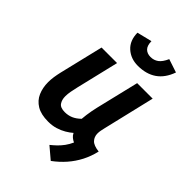

<svg xmlns="http://www.w3.org/2000/svg" viewBox="-267 -868 1141 1141"><g transform="rotate(45 304.0 -297.0)"><path d="M352.2 -599.5Q292.5 -599.5 252.4 -635.6Q212.2 -671.8 211.5 -737.2L305.8 -760.5Q306.2 -723.5 323 -706.6Q339.8 -689.8 368.5 -689.8Q396.2 -689.8 417.8 -705.5Q439.2 -721.2 456.2 -759.8L540.5 -731.8Q516.8 -664.8 469.4 -632.1Q422 -599.5 352.2 -599.5ZM386 166 313 104.2Q332.2 88.8 348.8 72.8Q365.2 56.8 379.9 36.9Q394.5 17 406.2 -9Q393.5 -14.8 382.4 -23.8Q371.2 -32.8 364 -47.5Q347.5 -33 324 -19.1Q300.5 -5.2 272 3.4Q243.5 12 209.5 12Q149.5 12 113 -10.1Q76.5 -32.2 60.1 -70Q43.8 -107.8 43.8 -153.8Q43.8 -175.5 47.2 -199Q50.8 -222.5 56.2 -246L123 -524H253.5L189 -254Q183.8 -232 179.5 -209.4Q175.2 -186.8 175.2 -166.5Q175.2 -137.2 188.8 -117.5Q202.2 -97.8 240 -97.8Q267.5 -97.8 291.4 -107.9Q315.2 -118 339 -141Q340.5 -158.2 342.9 -177.2Q345.2 -196.2 349.2 -215.9Q353.2 -235.5 356.8 -251.8L422.2 -524H552.5L475.2 -198.5Q471.8 -183.8 469.2 -171Q466.8 -158.2 466.8 -146.2Q466.8 -118.2 484.5 -99.1Q502.2 -80 548 -74.8Q536.2 -24.2 513.9 19Q491.5 62.2 459.5 98.9Q427.5 135.5 386 166Z"/></g></svg>

Font: Ubuntu Sans
Style: Italic
Weight: 400
Italic angle: -13.5°
Designer: Dalton Maag Ltd
Foundry: Dalton Maag Ltd
Version: Version 1.006